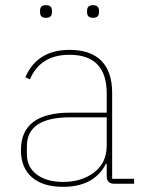

<svg xmlns="http://www.w3.org/2000/svg" viewBox="-20 -711 559 743"><path d="M135 -663V-670Q135 -691 158 -691Q181 -691 181 -670V-663Q181 -642 158 -642Q135 -642 135 -663ZM317 -663V-670Q317 -691 340 -691Q363 -691 363 -670V-663Q363 -642 340 -642Q317 -642 317 -663ZM499 0H422Q393 0 393 -29V-77H390Q344 12 224 12Q146 12 103.5 -25Q61 -62 61 -130Q61 -275 251 -275H393V-349Q393 -499 249 -499Q136 -499 96 -404L78 -412Q124 -518 249 -518Q331 -518 372.5 -475.5Q414 -433 414 -352V-19H499ZM224 -7Q296 -7 344.5 -44Q393 -81 393 -148V-257H252Q84 -257 84 -145V-115Q84 -64 122.5 -35.5Q161 -7 224 -7Z"/></svg>

Font: IBM Plex Sans Thin
Style: Regular
Weight: 100
Designer: Mike Abbink, Paul van der Laan, Pieter van Rosmalen
Foundry: Bold Monday
Version: Version 3.0